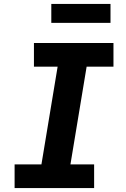

<svg xmlns="http://www.w3.org/2000/svg" viewBox="-20 -953 640 973"><path d="M54 0V-120H190L272 -615H152V-735H555V-615H419L337 -120H457V0ZM540 -837H240V-933H540Z"/></svg>

Font: Iosevka Curly Heavy Extended
Style: Italic
Weight: 900
Width: 7
Italic angle: -9°
Monospace: yes
Designer: Belleve Invis
Foundry: Belleve Invis
Version: Version 11.1.0; ttfautohint (v1.8.3)